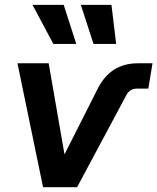

<svg xmlns="http://www.w3.org/2000/svg" viewBox="-20 -779 655 799"><path d="M159.2 0 52.7 -515.6H182.6L248 -138.7H249.5L384.8 -406.2Q438 -515.6 553.2 -515.6H614.7L597.2 -410.2H549.3Q520.5 -410.2 505.9 -383.3L300.8 0ZM202.1 -596.2 115.2 -758.8H245.1L297.4 -596.2ZM369.1 -596.2 316.4 -758.8H443.8L463.4 -596.2Z"/></svg>

Font: Inter Display Semi Bold
Style: Italic
Weight: 600
Italic angle: -9.39999°
Designer: Rasmus Andersson
Foundry: rsms
Version: Version 4.000;git-4fc901f